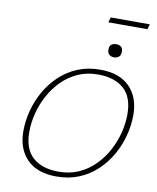

<svg xmlns="http://www.w3.org/2000/svg" viewBox="-110 -1144 1011 1237"><g transform="rotate(10 395.5 -525.0)"><path d="M765 -465.5Q765 -398.5 747.2 -330.8Q729.5 -263 694.8 -202Q660 -141 609.2 -93Q558.5 -45 492.2 -17.5Q426 10 345.5 10Q218 10 151.5 -58Q85 -126 85 -241.5Q85 -308.5 102.8 -376.2Q120.5 -444 155.2 -505Q190 -566 240.8 -614Q291.5 -662 357.8 -689.5Q424 -717 504.5 -717Q632 -717 698.5 -649Q765 -581 765 -465.5ZM123.5 -243Q123.5 -131.5 184.2 -77.2Q245 -23 354 -23Q425.5 -23 484.2 -49.2Q543 -75.5 588.2 -120.8Q633.5 -166 664.2 -223Q695 -280 710.8 -342.2Q726.5 -404.5 726.5 -464Q726.5 -576 665.8 -630Q605 -684 496 -684Q424.5 -684 365.8 -657.8Q307 -631.5 261.8 -586.2Q216.5 -541 185.8 -484Q155 -427 139.2 -364.8Q123.5 -302.5 123.5 -243ZM577.5 -810.5Q557.5 -810.5 545.5 -821.8Q533.5 -833 533.5 -854.5Q533.5 -876.5 545.5 -886.5Q557.5 -896.5 577.5 -896.5Q597.5 -896.5 609.5 -886.5Q621.5 -876.5 621.5 -854.5Q621.5 -833 609.5 -821.8Q597.5 -810.5 577.5 -810.5ZM502.5 -1026.5 512.5 -1060H768L758 -1026.5Z"/></g></svg>

Font: Newsreader Caption ExtraLight
Style: Italic
Weight: 275
Italic angle: -17°
Designer: Hugues Gentile
Foundry: Production Type
Version: Version 1.001